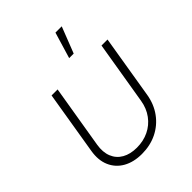

<svg xmlns="http://www.w3.org/2000/svg" viewBox="-212 -857 980 980"><g transform="rotate(-45 278.0 -367.0)"><path d="M234.9 8.3Q175.8 8.3 133.5 -15.6Q91.3 -39.6 72.3 -83.3Q53.2 -127 63 -186L119.6 -529.3H163.1L106.4 -187.5Q98.6 -139.6 112.8 -104.7Q127 -69.8 159.7 -51.3Q192.4 -32.7 239.3 -32.7Q286.6 -32.7 325.2 -51.3Q363.8 -69.8 389.6 -104.7Q415.5 -139.6 423.3 -187.5L480 -529.3H523.4L466.8 -186Q457 -127.4 424.8 -83.5Q392.6 -39.6 343.8 -15.6Q294.9 8.3 234.9 8.3ZM317.9 -600.6 360.4 -742.2H405.8L350.6 -600.6Z"/></g></svg>

Font: Inter 24pt ExtraLight
Style: Italic
Weight: 250
Italic angle: -9.3988°
Version: Version 4.001;git-66647c0bb